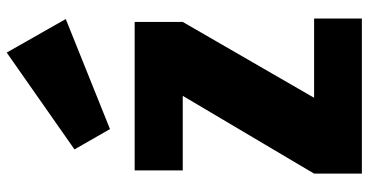

<svg xmlns="http://www.w3.org/2000/svg" viewBox="-287 -828 1115 581"><g transform="rotate(-90 270.5 -537.5)"><path d="M108.9 -869.6 401.9 -1074.7 503.4 -896 170.4 -762.2ZM35.6 -144.5 271 -542H45.4V-687.5H494.6V-542L265.1 -144.5H504.9V0H35.6Z"/></g></svg>

Font: Paytone One
Style: Regular
Weight: 400
Designer: vernon adams
Foundry: vernon adams
Version: 1.000